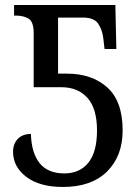

<svg xmlns="http://www.w3.org/2000/svg" viewBox="-20 -734 559 764"><path d="M230 10Q138 10 85 -30Q32 -70 32 -130Q32 -162 51 -181.5Q70 -201 103 -201Q105 -126 137.5 -85Q170 -44 236 -44Q297 -44 331.5 -86.5Q366 -129 366 -215Q366 -302 328 -344.5Q290 -387 224 -387H114V-602Q114 -648 93.5 -660Q73 -672 43 -672H36V-714H439L443 -539H396L391 -582Q387 -616 370.5 -640Q354 -664 311 -664H211V-441H246Q346 -441 407 -386Q468 -331 468 -215Q468 -113 406 -51.5Q344 10 230 10Z"/></svg>

Font: Noto Serif SemiCondensed
Style: Regular
Weight: 400
Width: 4
Designer: Monotype Design Team
Foundry: Monotype Imaging Inc.
Version: Version 2.013